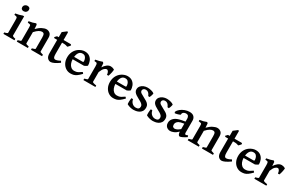

<svg xmlns="http://www.w3.org/2000/svg" viewBox="187 -2084 5369 3517"><g transform="rotate(30 2871.5 -326.0)"><path d="M143.6 -543.9Q118.2 -543.9 101.8 -556.9Q85.4 -569.8 85.4 -595.7Q85.4 -627.4 106.9 -647.2Q128.4 -667 158.7 -667Q183.1 -667 200.2 -654.5Q217.3 -642.1 217.3 -615.7Q217.3 -584.5 196.3 -564.2Q175.3 -543.9 143.6 -543.9ZM31.7 0V-30.8Q64.9 -37.6 81.3 -45.9Q97.7 -54.2 97.7 -60.5V-319.8Q97.7 -353.5 95.5 -370.1Q93.3 -386.7 79.8 -393.3Q66.4 -399.9 31.7 -402.8V-432.1Q69.8 -438 106.7 -447.3Q143.6 -456.5 173.8 -468.8H200.2V-60.5Q200.2 -54.7 215.3 -46.1Q230.5 -37.6 266.1 -30.8V0Z M314.9 0V-30.8Q347.2 -39.1 364 -45.9Q380.9 -52.7 380.9 -60.5V-339.8Q380.9 -365.2 378.2 -377.4Q375.5 -389.6 361.8 -394.5Q348.1 -399.4 314.9 -402.8V-432.1Q356.9 -437.5 390.4 -446.3Q423.8 -455.1 456.5 -468.8L476.1 -449.2L481.4 -361.8Q533.7 -416 585.7 -442.4Q637.7 -468.8 675.8 -468.8Q717.8 -468.8 750.7 -441.2Q783.7 -413.6 783.7 -349.6V-60.5Q783.7 -54.2 797.4 -47.4Q811 -40.5 849.6 -30.8V0H615.2V-30.8Q650.4 -40 665.8 -47.1Q681.2 -54.2 681.2 -60.5V-294.4Q681.2 -350.1 668.9 -369.1Q656.7 -388.2 626 -388.2Q600.6 -388.2 565.7 -368.9Q530.8 -349.6 483.4 -297.4V-60.5Q483.4 -44.4 549.3 -30.8V0Z M1037.1 14.6Q997.6 14.6 968.8 -16.4Q939.9 -47.4 939.9 -115.2V-397.9H879.4L866.7 -414.1L904.8 -454.1H939.9V-562L1024.9 -627.4L1042.5 -612.8V-454.1H1194.8L1211.4 -437.5Q1202.1 -422.4 1187 -404.8Q1171.9 -387.2 1162.1 -380.9Q1150.4 -386.7 1126.7 -392.3Q1103 -397.9 1072.8 -397.9H1042.5V-159.7Q1042.5 -106.4 1054.2 -86.2Q1065.9 -65.9 1087.9 -65.9Q1105 -65.9 1128.7 -73.2Q1152.3 -80.6 1192.4 -101.6L1211.4 -69.3Q1152.3 -26.4 1107.7 -5.9Q1063 14.6 1037.1 14.6Z M1455.1 14.6Q1401.4 14.6 1356.4 -13.9Q1311.5 -42.5 1284.4 -94Q1257.3 -145.5 1257.3 -214.4Q1257.3 -280.3 1283.7 -335Q1310.1 -389.6 1360.4 -425.3Q1384.8 -442.9 1418.9 -455.8Q1453.1 -468.8 1486.3 -468.8Q1550.3 -468.8 1589.8 -439.2Q1629.4 -409.7 1647.5 -364Q1665.5 -318.4 1665.5 -269.5Q1656.7 -259.8 1637.2 -249Q1617.7 -238.3 1602.1 -231.9H1362.3Q1363.8 -184.1 1379.4 -145.3Q1395 -106.4 1423.6 -83.7Q1452.1 -61 1492.2 -61Q1512.7 -61 1532.2 -64.9Q1551.8 -68.8 1576.9 -82Q1602.1 -95.2 1639.6 -122.6Q1646 -119.1 1653.3 -109.1Q1660.6 -99.1 1662.6 -95.2Q1618.2 -48.8 1585.4 -25.1Q1552.7 -1.5 1522.5 6.6Q1492.2 14.6 1455.1 14.6ZM1364.3 -283.2H1542.5Q1553.7 -283.2 1557.4 -286.9Q1561 -290.5 1561 -300.8Q1561 -319.8 1553.5 -346.2Q1545.9 -372.6 1526.4 -392.6Q1506.8 -412.6 1470.2 -412.6Q1422.9 -412.6 1397 -377.4Q1371.1 -342.3 1364.3 -283.2Z M1724.1 0V-30.8Q1790 -45.9 1790 -60.5V-327.6Q1790 -359.9 1786.6 -372.6Q1783.2 -385.3 1778.8 -389.6Q1772.5 -396.5 1762 -398.9Q1751.5 -401.4 1724.1 -402.8V-432.1Q1770.5 -440.4 1800.5 -447.8Q1830.6 -455.1 1865.7 -468.8L1885.3 -449.2L1891.6 -365.2Q1918 -408.7 1955.6 -438.7Q1993.2 -468.8 2035.2 -468.8Q2052.7 -468.8 2072.3 -463.6Q2091.8 -458.5 2109.9 -448.2Q2114.3 -445.3 2112.8 -427Q2111.3 -408.7 2106.2 -383.8Q2101.1 -358.9 2094.2 -335.2Q2087.4 -311.5 2081.5 -298.3H2050.8Q2046.9 -337.9 2032.7 -361.8Q2018.6 -385.7 1996.6 -385.7Q1977.1 -385.7 1948.5 -361.3Q1919.9 -336.9 1892.6 -266.6V-60.5Q1892.6 -53.2 1912.1 -45.4Q1931.6 -37.6 1977.5 -30.8V0Z M2359.4 14.6Q2305.7 14.6 2260.7 -13.9Q2215.8 -42.5 2188.7 -94Q2161.6 -145.5 2161.6 -214.4Q2161.6 -280.3 2188 -335Q2214.4 -389.6 2264.6 -425.3Q2289.1 -442.9 2323.2 -455.8Q2357.4 -468.8 2390.6 -468.8Q2454.6 -468.8 2494.1 -439.2Q2533.7 -409.7 2551.8 -364Q2569.8 -318.4 2569.8 -269.5Q2561 -259.8 2541.5 -249Q2522 -238.3 2506.3 -231.9H2266.6Q2268.1 -184.1 2283.7 -145.3Q2299.3 -106.4 2327.9 -83.7Q2356.4 -61 2396.5 -61Q2417 -61 2436.5 -64.9Q2456.1 -68.8 2481.2 -82Q2506.3 -95.2 2543.9 -122.6Q2550.3 -119.1 2557.6 -109.1Q2564.9 -99.1 2566.9 -95.2Q2522.5 -48.8 2489.7 -25.1Q2457 -1.5 2426.8 6.6Q2396.5 14.6 2359.4 14.6ZM2268.6 -283.2H2446.8Q2458 -283.2 2461.7 -286.9Q2465.3 -290.5 2465.3 -300.8Q2465.3 -319.8 2457.8 -346.2Q2450.2 -372.6 2430.7 -392.6Q2411.1 -412.6 2374.5 -412.6Q2327.1 -412.6 2301.3 -377.4Q2275.4 -342.3 2268.6 -283.2Z M2787.1 14.6Q2758.8 14.6 2720.9 5.9Q2683.1 -2.9 2650.4 -21Q2647 -22.5 2645.5 -37.4Q2644 -52.2 2644.3 -74Q2644.5 -95.7 2647 -117.7Q2649.4 -139.6 2653.8 -155.3L2687 -149.9Q2694.8 -101.6 2728.3 -71.5Q2761.7 -41.5 2806.6 -41.5Q2879.4 -41.5 2879.4 -103.5Q2879.4 -129.9 2862.1 -148.7Q2844.7 -167.5 2817.6 -183.1Q2790.5 -198.7 2760.7 -214.4Q2733.9 -228.5 2708.3 -245.6Q2682.6 -262.7 2666 -285.6Q2649.4 -308.6 2649.4 -339.4Q2649.4 -379.9 2673.1 -408.9Q2696.8 -438 2734.6 -453.4Q2772.5 -468.8 2814 -468.8Q2852.1 -468.8 2892.6 -458.5Q2933.1 -448.2 2954.6 -431.2Q2959 -427.7 2954.6 -408Q2950.2 -388.2 2942.4 -366.5Q2934.6 -344.7 2927.7 -335.9L2898.9 -339.8Q2867.7 -419.9 2806.2 -419.9Q2775.9 -419.9 2759 -404.3Q2742.2 -388.7 2742.2 -368.7Q2742.2 -337.4 2773.4 -317.9Q2804.7 -298.3 2852.5 -272.9Q2880.9 -258.8 2908.4 -241.5Q2936 -224.1 2954.1 -199.5Q2972.2 -174.8 2972.2 -138.2Q2972.2 -86.4 2950.9 -55.7Q2929.7 -24.9 2898.4 -9.8Q2867.2 5.4 2836.7 10Q2806.2 14.6 2787.1 14.6Z M3195.3 14.6Q3167 14.6 3129.2 5.9Q3091.3 -2.9 3058.6 -21Q3055.2 -22.5 3053.7 -37.4Q3052.2 -52.2 3052.5 -74Q3052.7 -95.7 3055.2 -117.7Q3057.6 -139.6 3062 -155.3L3095.2 -149.9Q3103 -101.6 3136.5 -71.5Q3169.9 -41.5 3214.8 -41.5Q3287.6 -41.5 3287.6 -103.5Q3287.6 -129.9 3270.3 -148.7Q3252.9 -167.5 3225.8 -183.1Q3198.7 -198.7 3168.9 -214.4Q3142.1 -228.5 3116.5 -245.6Q3090.8 -262.7 3074.2 -285.6Q3057.6 -308.6 3057.6 -339.4Q3057.6 -379.9 3081.3 -408.9Q3105 -438 3142.8 -453.4Q3180.7 -468.8 3222.2 -468.8Q3260.3 -468.8 3300.8 -458.5Q3341.3 -448.2 3362.8 -431.2Q3367.2 -427.7 3362.8 -408Q3358.4 -388.2 3350.6 -366.5Q3342.8 -344.7 3335.9 -335.9L3307.1 -339.8Q3275.9 -419.9 3214.4 -419.9Q3184.1 -419.9 3167.2 -404.3Q3150.4 -388.7 3150.4 -368.7Q3150.4 -337.4 3181.6 -317.9Q3212.9 -298.3 3260.7 -272.9Q3289.1 -258.8 3316.7 -241.5Q3344.2 -224.1 3362.3 -199.5Q3380.4 -174.8 3380.4 -138.2Q3380.4 -86.4 3359.1 -55.7Q3337.9 -24.9 3306.6 -9.8Q3275.4 5.4 3244.9 10Q3214.4 14.6 3195.3 14.6Z M3563.5 14.6Q3537.6 14.6 3512.5 2.9Q3487.3 -8.8 3470.9 -33.4Q3454.6 -58.1 3454.6 -95.7Q3454.6 -130.4 3466.8 -154.1Q3479 -177.7 3497.1 -195.8Q3512.7 -211.4 3536.1 -225.6Q3559.6 -239.7 3603.5 -252.4Q3647.5 -265.1 3724.6 -276.4V-337.9Q3724.6 -369.1 3710 -390.1Q3695.3 -411.1 3654.8 -410.2Q3628.9 -409.7 3606.7 -392.6Q3584.5 -375.5 3587.4 -346.2Q3587.9 -341.8 3573.2 -335.2Q3558.6 -328.6 3537.8 -322.5Q3517.1 -316.4 3499 -313Q3481 -309.6 3475.1 -311L3465.8 -335Q3481.4 -371.6 3518.6 -401.9Q3555.7 -432.1 3604.5 -450.4Q3653.3 -468.8 3703.1 -468.8Q3765.6 -468.8 3796.4 -437Q3827.1 -405.3 3827.1 -355V-106.4Q3827.1 -68.4 3846.7 -68.4Q3853.5 -68.4 3863 -71Q3872.6 -73.7 3892.1 -81.5L3901.9 -49.8Q3860.4 -21.5 3822.5 -3.4Q3784.7 14.6 3768.1 14.6Q3751 14.6 3739 -6.8Q3727.1 -28.3 3725.1 -65.4Q3681.2 -21 3638.2 -3.2Q3595.2 14.6 3563.5 14.6ZM3611.8 -63.5Q3633.8 -63.5 3660.9 -75.2Q3688 -86.9 3724.6 -118.2V-232.4Q3680.7 -225.6 3655 -218.5Q3629.4 -211.4 3615.5 -203.6Q3601.6 -195.8 3592.3 -186.5Q3579.6 -173.8 3571.8 -158.4Q3564 -143.1 3564 -121.6Q3564 -86.4 3581.5 -75Q3599.1 -63.5 3611.8 -63.5Z M3930.7 0V-30.8Q3962.9 -39.1 3979.7 -45.9Q3996.6 -52.7 3996.6 -60.5V-339.8Q3996.6 -365.2 3993.9 -377.4Q3991.2 -389.6 3977.5 -394.5Q3963.9 -399.4 3930.7 -402.8V-432.1Q3972.7 -437.5 4006.1 -446.3Q4039.6 -455.1 4072.3 -468.8L4091.8 -449.2L4097.2 -361.8Q4149.4 -416 4201.4 -442.4Q4253.4 -468.8 4291.5 -468.8Q4333.5 -468.8 4366.5 -441.2Q4399.4 -413.6 4399.4 -349.6V-60.5Q4399.4 -54.2 4413.1 -47.4Q4426.8 -40.5 4465.3 -30.8V0H4231V-30.8Q4266.1 -40 4281.5 -47.1Q4296.9 -54.2 4296.9 -60.5V-294.4Q4296.9 -350.1 4284.7 -369.1Q4272.5 -388.2 4241.7 -388.2Q4216.3 -388.2 4181.4 -368.9Q4146.5 -349.6 4099.1 -297.4V-60.5Q4099.1 -44.4 4165 -30.8V0Z M4652.8 14.6Q4613.3 14.6 4584.5 -16.4Q4555.7 -47.4 4555.7 -115.2V-397.9H4495.1L4482.4 -414.1L4520.5 -454.1H4555.7V-562L4640.6 -627.4L4658.2 -612.8V-454.1H4810.5L4827.1 -437.5Q4817.9 -422.4 4802.7 -404.8Q4787.6 -387.2 4777.8 -380.9Q4766.1 -386.7 4742.4 -392.3Q4718.8 -397.9 4688.5 -397.9H4658.2V-159.7Q4658.2 -106.4 4669.9 -86.2Q4681.6 -65.9 4703.6 -65.9Q4720.7 -65.9 4744.4 -73.2Q4768.1 -80.6 4808.1 -101.6L4827.1 -69.3Q4768.1 -26.4 4723.4 -5.9Q4678.7 14.6 4652.8 14.6Z M5070.8 14.6Q5017.1 14.6 4972.2 -13.9Q4927.2 -42.5 4900.1 -94Q4873 -145.5 4873 -214.4Q4873 -280.3 4899.4 -335Q4925.8 -389.6 4976.1 -425.3Q5000.5 -442.9 5034.7 -455.8Q5068.8 -468.8 5102.1 -468.8Q5166 -468.8 5205.6 -439.2Q5245.1 -409.7 5263.2 -364Q5281.2 -318.4 5281.2 -269.5Q5272.5 -259.8 5252.9 -249Q5233.4 -238.3 5217.8 -231.9H4978Q4979.5 -184.1 4995.1 -145.3Q5010.7 -106.4 5039.3 -83.7Q5067.9 -61 5107.9 -61Q5128.4 -61 5147.9 -64.9Q5167.5 -68.8 5192.6 -82Q5217.8 -95.2 5255.4 -122.6Q5261.7 -119.1 5269 -109.1Q5276.4 -99.1 5278.3 -95.2Q5233.9 -48.8 5201.2 -25.1Q5168.5 -1.5 5138.2 6.6Q5107.9 14.6 5070.8 14.6ZM4980 -283.2H5158.2Q5169.4 -283.2 5173.1 -286.9Q5176.8 -290.5 5176.8 -300.8Q5176.8 -319.8 5169.2 -346.2Q5161.6 -372.6 5142.1 -392.6Q5122.6 -412.6 5085.9 -412.6Q5038.6 -412.6 5012.7 -377.4Q4986.8 -342.3 4980 -283.2Z M5339.8 0V-30.8Q5405.8 -45.9 5405.8 -60.5V-327.6Q5405.8 -359.9 5402.3 -372.6Q5398.9 -385.3 5394.5 -389.6Q5388.2 -396.5 5377.7 -398.9Q5367.2 -401.4 5339.8 -402.8V-432.1Q5386.2 -440.4 5416.3 -447.8Q5446.3 -455.1 5481.4 -468.8L5501 -449.2L5507.3 -365.2Q5533.7 -408.7 5571.3 -438.7Q5608.9 -468.8 5650.9 -468.8Q5668.5 -468.8 5688 -463.6Q5707.5 -458.5 5725.6 -448.2Q5730 -445.3 5728.5 -427Q5727.1 -408.7 5721.9 -383.8Q5716.8 -358.9 5710 -335.2Q5703.1 -311.5 5697.3 -298.3H5666.5Q5662.6 -337.9 5648.4 -361.8Q5634.3 -385.7 5612.3 -385.7Q5592.8 -385.7 5564.2 -361.3Q5535.6 -336.9 5508.3 -266.6V-60.5Q5508.3 -53.2 5527.8 -45.4Q5547.4 -37.6 5593.3 -30.8V0Z"/></g></svg>

Font: David Libre Medium
Style: Regular
Weight: 500
Designer: Ismar David, J. Victor Gaultney, Annie Olsen and Meir Sadan
Foundry: Monotype Imaging Inc. & SIL International
Version: Version 1.100; ttfautohint (v1.8.4.7-5d5b)